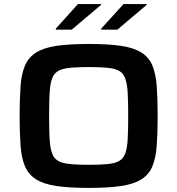

<svg xmlns="http://www.w3.org/2000/svg" viewBox="-20 -911 867 939"><path d="M414 8Q317 8 254.5 -1.5Q192 -11 155.5 -34.5Q119 -58 102 -98Q85 -138 80.5 -198.5Q76 -259 76 -344Q76 -429 80.5 -489.5Q85 -550 102 -590Q119 -630 155.5 -653.5Q192 -677 254.5 -686.5Q317 -696 414 -696Q511 -696 573.5 -686.5Q636 -677 672.5 -653.5Q709 -630 725.5 -590Q742 -550 746.5 -489.5Q751 -429 751 -344Q751 -259 746.5 -198.5Q742 -138 725.5 -98Q709 -58 672.5 -34.5Q636 -11 573.5 -1.5Q511 8 414 8ZM414 -105Q470 -105 506 -108.5Q542 -112 562.5 -123.5Q583 -135 592.5 -160.5Q602 -186 604.5 -230.5Q607 -275 607 -344Q607 -413 604.5 -457Q602 -501 592.5 -527Q583 -553 562.5 -564.5Q542 -576 506 -579.5Q470 -583 414 -583Q344 -583 304.5 -577Q265 -571 247 -549Q229 -527 224.5 -478.5Q220 -430 220 -344Q220 -258 224.5 -209.5Q229 -161 247 -139Q265 -117 304.5 -111Q344 -105 414 -105ZM253 -766V-771L361 -891H474V-887L331 -766ZM475 -766V-771L584 -891H697V-887L554 -766Z"/></svg>

Font: Saira Expanded SemiBold
Style: Regular
Weight: 600
Width: 7
Designer: Hector Gatti with collaboration of the Omnibus-Type team
Foundry: Omnibus-Type
Version: Version 1.100; ttfautohint (v1.8.3)